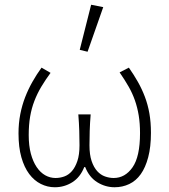

<svg xmlns="http://www.w3.org/2000/svg" viewBox="-20 -777 714 809"><path d="M211 12Q180 12 152 -2Q124 -16 103 -44Q82 -72 70 -114.5Q58 -157 58 -215Q58 -258 65.5 -296Q73 -334 86 -367.5Q99 -401 116.5 -432Q134 -463 155 -492L193 -470Q171 -440 154 -411.5Q137 -383 125 -352Q113 -321 107 -286Q101 -251 101 -208Q101 -163 110 -129.5Q119 -96 134.5 -73Q150 -50 170.5 -38.5Q191 -27 214 -27Q233 -27 251 -33.5Q269 -40 283 -56Q297 -72 306 -98.5Q315 -125 315 -165Q315 -193 314 -225.5Q313 -258 310 -295H362Q359 -258 358 -225.5Q357 -193 357 -165Q357 -125 366 -98.5Q375 -72 389.5 -56Q404 -40 422.5 -33.5Q441 -27 459 -27Q507 -27 538.5 -72Q570 -117 570 -216Q570 -257 564.5 -290.5Q559 -324 548.5 -354Q538 -384 522 -412Q506 -440 484 -472L523 -492Q544 -462 561 -432Q578 -402 590.5 -369Q603 -336 609.5 -299Q616 -262 616 -217Q616 -158 604.5 -114.5Q593 -71 573 -43Q553 -15 524.5 -1.5Q496 12 463 12Q424 12 390 -9Q356 -30 339 -73H335Q318 -30 284.5 -9Q251 12 211 12ZM316 -567 364 -757 415 -747 349 -559Z"/></svg>

Font: hySource Sans Pro Light
Style: Regular
Weight: 300
Designer: Paul D. Hunt
Foundry: Adobe Systems Incorporated
Version: Version 2.021;PS 2.000;hotconv 1.0.86;makeotf.lib2.5.63406